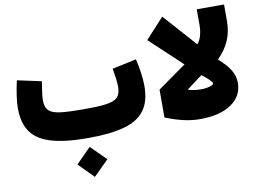

<svg xmlns="http://www.w3.org/2000/svg" viewBox="-97 -865 1717 1275"><g transform="rotate(-10 762.0 -227.5)"><path d="M443.8 261.7 545.4 160.6 443.8 59.6 343.3 160.6ZM684.6 -424.8C688 -403.8 691.4 -381.8 694.8 -357.9C697.8 -334 699.2 -314.9 699.2 -300.8C699.2 -269 691.4 -245.1 676.3 -230C645 -199.2 574.2 -193.4 445.3 -193.4C380.9 -193.4 330.1 -195.8 293.5 -200.2C219.2 -209 191.4 -235.8 191.4 -299.8C191.4 -314 193.4 -333.5 196.8 -357.9C200.2 -381.8 203.6 -404.3 207 -424.8L44.4 -460C37.1 -429.2 31.2 -397 26.4 -364.3C21 -331.5 18.6 -302.2 18.6 -276.4C18.6 -208.5 33.2 -154.8 62 -114.3C119.6 -33.7 242.2 0 445.3 0C547.4 0 629.4 -8.8 691.9 -26.9C816.9 -62.5 872.1 -141.6 872.1 -276.9C872.1 -327.6 862.3 -397 847.2 -460Z M943.4 -572.3 1159.2 -370.6 966.8 -234.4V-46.4C1015.1 -27.3 1057.1 -14.2 1093.3 -6.3C1128.9 1.5 1164.6 5.4 1199.7 5.4C1288.6 5.4 1358.9 -12.2 1410.2 -47.4C1461.4 -82 1486.8 -129.9 1486.8 -190.4C1486.8 -249.5 1454.1 -302.7 1383.3 -363.8C1455.1 -435.5 1486.8 -509.8 1486.8 -607.9V-716.8H1302.7V-607.9C1302.7 -558.6 1289.1 -512.2 1266.1 -487.3L1068.4 -708.5ZM1257.3 -281.2C1301.8 -246.6 1323.7 -224.1 1323.7 -213.9C1323.7 -207 1315.4 -201.2 1298.3 -196.3C1281.2 -190.9 1260.7 -188.5 1236.8 -188.5C1207 -188.5 1173.8 -193.8 1154.8 -200.2V-204.6Z"/></g></svg>

Font: Estedad Black
Style: Regular
Weight: 900
Designer: Amin Abedi
Version: Version 7.3